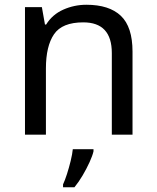

<svg xmlns="http://www.w3.org/2000/svg" viewBox="-20 -566 658 807"><path d="M343 -546Q439 -546 488 -499.5Q537 -453 537 -349V0H450V-343Q450 -472 330 -472Q241 -472 207 -422Q173 -372 173 -278V0H85V-536H156L169 -463H174Q200 -505 246 -525.5Q292 -546 343 -546ZM373 70Q369 88 356.5 115.5Q344 143 327.5 171Q311 199 293 221H245V209Q253 192 261.5 165.5Q270 139 277 110.5Q284 82 286 61H373Z"/></svg>

Font: Noto Sans Medefaidrin
Style: Regular
Weight: 400
Designer: Dalton Maag Ltd
Foundry: Dalton Maag Ltd
Version: Version 1.002; ttfautohint (v1.8.4.7-5d5b)